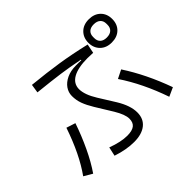

<svg xmlns="http://www.w3.org/2000/svg" viewBox="-180 -1068 1359 1359"><g transform="rotate(-45 500.0 -388.0)"><path d="M728 -693Q728 -744 760.5 -776.5Q793 -809 847 -809Q902 -809 934.5 -777Q967 -745 967 -693Q967 -641 934.5 -609Q902 -577 847 -577Q793 -577 760.5 -609.5Q728 -642 728 -693ZM294 3 309 -65Q395 -33 458 -33Q507 -33 530.5 -51Q554 -69 554 -108Q554 -150 513 -218L435 -345Q407 -391 393 -429Q379 -467 379 -509Q379 -545 400 -575Q421 -605 460 -623.5Q499 -642 552 -642H579Q597 -642 605 -641L606 -646Q510 -665 434 -675.5Q358 -686 225 -700L235 -765Q375 -751 481.5 -734.5Q588 -718 716 -688L702 -619Q664 -621 648 -621Q553 -621 501.5 -592.5Q450 -564 449 -509Q449 -452 497 -375L573 -253Q625 -168 625 -100Q625 -36 581.5 -1.5Q538 33 461 33Q384 33 294 3ZM914 -687V-699Q914 -727 896.5 -743Q879 -759 847 -759Q815 -759 798 -743Q781 -727 781 -699V-687Q781 -659 798 -643Q815 -627 847 -627Q879 -627 896.5 -643Q914 -659 914 -687ZM863 -18Q795 -215 695 -364L759 -396Q858 -245 929 -48ZM34 -51Q125 -178 193 -378L261 -356Q229 -262 186.5 -172Q144 -82 97 -14Z"/></g></svg>

Font: PlemolJP35 Console
Style: Regular
Weight: 400
Version: v2.0.3; ttfautohint (v1.8.4.7-5d5b-dirty) -l 6 -r 45 -G 200 